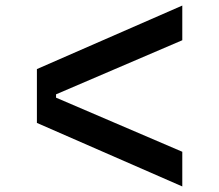

<svg xmlns="http://www.w3.org/2000/svg" viewBox="-20 -696 790 692"><path d="M637 -24 113 -253V-447L637 -676V-551L182 -356V-344L637 -149Z"/></svg>

Font: Martian Mono SemiExpanded Medium
Style: Regular
Weight: 500
Width: 6
Designer: Roman Shamin
Foundry: Evil Martians
Version: Version 1.000